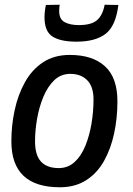

<svg xmlns="http://www.w3.org/2000/svg" viewBox="-20 -781 560 811"><path d="M233 10Q28 10 28 -184Q28 -251 42 -316Q56 -381 85.5 -434Q115 -487 162 -518Q209 -549 275 -549Q371 -549 423.5 -501Q476 -453 476 -353Q476 -282 462 -217Q448 -152 419 -100.5Q390 -49 343.5 -19.5Q297 10 233 10ZM228 -71Q267 -71 295 -96.5Q323 -122 340.5 -165Q358 -208 366.5 -259Q375 -310 375 -361Q375 -415 348.5 -442Q322 -469 277 -469Q237 -469 209 -442Q181 -415 163 -371.5Q145 -328 136.5 -278.5Q128 -229 128 -184Q128 -125 153.5 -98Q179 -71 228 -71ZM303 -605Q236 -605 202 -626.5Q168 -648 168 -708Q168 -734 174 -760L232 -761Q231 -753 230.5 -746.5Q230 -740 230 -734Q230 -700 253 -687.5Q276 -675 313 -675Q366 -675 390 -696Q414 -717 422 -761L480 -760Q469 -671 426 -638Q383 -605 303 -605Z"/></svg>

Font: Georama Medium
Style: Italic
Weight: 500
Italic angle: -9°
Designer: Jean-Baptiste Levee
Foundry: Production Type
Version: Version 1.000